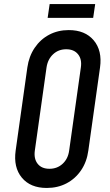

<svg xmlns="http://www.w3.org/2000/svg" viewBox="-20 -915 544 951"><path d="M211.5 16Q130.5 16 88.2 -35Q46 -86 57.5 -169L115.5 -581Q123.5 -636.5 151.8 -678.2Q180 -720 223.5 -743Q267 -766 320.5 -766Q401.5 -766 444.2 -715.2Q487 -664.5 475.5 -581L417.5 -169Q410 -113.5 381.8 -71.8Q353.5 -30 309.8 -7Q266 16 211.5 16ZM225 -79Q263.5 -79 290.2 -103.8Q317 -128.5 322.5 -169L380.5 -581Q386.5 -621.5 366.5 -646.2Q346.5 -671 308 -671Q269.5 -671 243 -646.2Q216.5 -621.5 210.5 -581L152.5 -169Q147 -128.5 166.5 -103.8Q186 -79 225 -79ZM226 -895H451.5L441.5 -826.5H216Z"/></svg>

Font: Mohave Light Medium
Style: Italic
Weight: 500
Italic angle: -8°
Version: Version 2.003